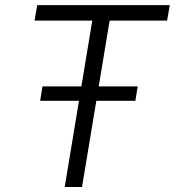

<svg xmlns="http://www.w3.org/2000/svg" viewBox="-20 -748 699 768"><path d="M118.2 -665.5 128.9 -727.5H659.2L648.4 -665.5H418.5L308.1 0H238.8L349.1 -665.5ZM140.6 -344.7 149.9 -402.3H530.8L521.5 -344.7Z"/></svg>

Font: Inter Light
Style: Italic
Weight: 300
Italic angle: -9.3988°
Designer: Rasmus Andersson
Foundry: rsms
Version: Version 4.001;git-66647c0bb